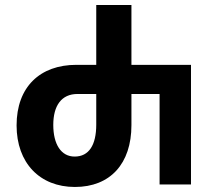

<svg xmlns="http://www.w3.org/2000/svg" viewBox="-20 -734 840 764"><path d="M278 10C419 10 503 -83 503 -236V-360H615V0H740V-476H503V-714H363V-476H284C139 -476 46 -388 46 -235C46 -86 138 10 278 10ZM277 -111C223 -111 192 -160 192 -237C192 -314 225 -360 288 -360H363V-238C363 -157 334 -111 277 -111Z"/></svg>

Font: Noto Sans Georgian Condensed Bold
Style: Regular
Weight: 700
Width: 3
Designer: Monotype Design Team, Akaki Razmadze
Foundry: Google LLC
Version: Version 2.005